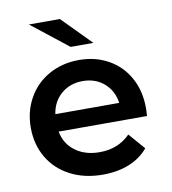

<svg xmlns="http://www.w3.org/2000/svg" viewBox="-84 -817 804 897"><g transform="rotate(-10 318.5 -368.5)"><path d="M582 -227H163Q174 -168 220.5 -133.5Q267 -99 336 -99Q424 -99 481 -157L548 -80Q512 -37 457 -15Q402 7 333 7Q245 7 178 -28Q111 -63 74.5 -125.5Q38 -188 38 -267Q38 -345 73.5 -407.5Q109 -470 172 -505Q235 -540 314 -540Q392 -540 453.5 -505.5Q515 -471 549.5 -408.5Q584 -346 584 -264Q584 -251 582 -227ZM162 -310H465Q457 -368 416 -404Q375 -440 314 -440Q254 -440 212.5 -404.5Q171 -369 162 -310ZM113 -744H260L395 -607H287Z"/></g></svg>

Font: APTA Sans SemiBold
Style: Bold
Weight: 600
Version: Version 7.200